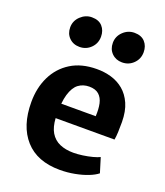

<svg xmlns="http://www.w3.org/2000/svg" viewBox="-149 -914 877 1022"><g transform="rotate(20 290.0 -403.0)"><path d="M310.5 8Q182 8 113.5 -68.5Q45 -145 45 -280Q45 -361 76.2 -425Q107.5 -489 167 -526.2Q226.5 -563.5 312.5 -564Q356 -564.5 395.5 -553Q435 -541.5 466 -515.8Q497 -490 515.8 -447.8Q534.5 -405.5 535 -344.5Q535 -314 534 -288Q533 -262 529.5 -243.5H196Q199 -194 217 -163.5Q236.5 -131 269.8 -116.8Q303 -102.5 347 -102.5Q371 -102.5 399.5 -106.5Q428 -110.5 453.5 -117.2Q479 -124 492.5 -131L518 -48Q499.5 -33 467.2 -20.2Q435 -7.5 394.2 0.2Q353.5 8 310.5 8ZM393 -326Q395.5 -366.5 388.8 -397.2Q382 -428 362.5 -445.2Q343 -462.5 307.5 -462.5Q273 -462.5 247.2 -443.5Q221.5 -424.5 207.5 -378Q201 -356 198 -326ZM185 -643Q149.5 -643 126.5 -665.8Q103.5 -688.5 103.5 -724.5Q103.5 -761.5 131.2 -787.8Q159 -814 194.5 -814Q234 -814 254.5 -791Q275 -768 275 -733Q275 -695 248.8 -669Q222.5 -643 185 -643ZM426 -643Q391 -643 368 -665.8Q345 -688.5 345 -724.5Q345 -761.5 372.2 -787.8Q399.5 -814 436 -814Q475 -814 495.8 -791Q516.5 -768 516.5 -733Q516.5 -695 490.2 -669Q464 -643 426 -643Z"/></g></svg>

Font: Koeln Type Sans
Style: Bold
Weight: 700
Designer: Eben Sorkin
Foundry: Eben Sorkin
Version: Version 2.001